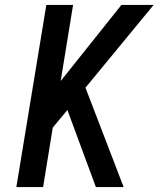

<svg xmlns="http://www.w3.org/2000/svg" viewBox="-20 -755 640 775"><path d="M479 0H367L252 -311L193 -240L154 0H46L167 -735H275L225 -428L470 -735H600L325 -401Z"/></svg>

Font: Iosevka Aile Semibold
Style: Italic
Weight: 600
Italic angle: -9°
Designer: Belleve Invis
Foundry: Belleve Invis
Version: Version 31.1.0; ttfautohint (v1.8.4)